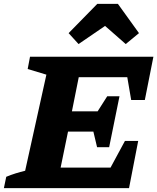

<svg xmlns="http://www.w3.org/2000/svg" viewBox="-39 -965 807 985"><path d="M-19 0 -7 -58Q17 -68 41 -75.5Q65 -83 90 -89L199 -582L103 -611L115 -674H748L704 -452H634L614 -569H365L330 -394H462L511 -471H574L521 -210H459L440 -290H310L272 -105H528L602 -242H670L623 0ZM566 -945 674 -795 606 -739 500 -832 364 -739 313 -795 460 -945Z"/></svg>

Font: Piazzolla Thin Black
Style: Italic
Weight: 900
Italic angle: -11.3°
Version: Version 2.005